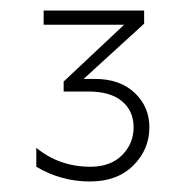

<svg xmlns="http://www.w3.org/2000/svg" viewBox="-20 -661 349 365"><path d="M151 -316Q96 -316 49 -344V-380Q93 -344 152 -344Q190 -344 212 -366Q234 -388 234 -419Q234 -450 212 -468.5Q190 -487 148 -487H101V-506L216 -614H63V-641H254V-616L139 -511H160Q208 -511 236 -484.5Q264 -458 264 -419Q264 -377 233.5 -346.5Q203 -316 151 -316Z"/></svg>

Font: Roundo ExtraLight
Style: Regular
Weight: 250
Designer: Namrata Goyal (Gurmukhi), Shiva Nallaperumal (Latin)
Foundry: Indian Type Foundry
Version: Version 1.000;PS 1.0;hotconv 1.0.88;makeotf.lib2.5.647800